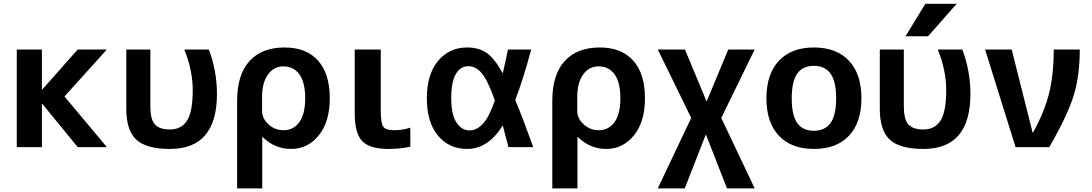

<svg xmlns="http://www.w3.org/2000/svg" viewBox="-20 -783 5811 1022"><path d="M205.1 -230.5H203.1V0H69.3V-519.5H203.1V-306.6H205.1L393.6 -519.5H548.8L323.2 -269.5L548.8 0H393.6Z M1134.8 -283.2Q1134.8 9.8 884.8 9.8Q758.8 9.8 705.6 -39.6Q652.3 -88.9 652.3 -203.1V-519.5H780.3V-216.8Q780.3 -148.4 804.2 -121.1Q828.1 -93.8 884.8 -93.8Q945.3 -93.8 975.6 -141.1Q1005.9 -188.5 1005.9 -302.7Q1005.9 -409.2 960.9 -519.5H1091.8Q1134.8 -404.3 1134.8 -283.2Z M1488.3 -429.7Q1437.5 -429.7 1406.2 -386.2Q1375 -342.8 1375 -266.6V-192.4Q1375 -152.3 1409.2 -121.1Q1443.4 -89.8 1489.3 -89.8Q1542 -89.8 1573.2 -132.8Q1604.5 -175.8 1604.5 -259.8Q1604.5 -344.7 1573.7 -387.2Q1543 -429.7 1488.3 -429.7ZM1735.4 -259.8Q1735.4 -134.8 1676.8 -62.5Q1618.2 9.8 1529.3 9.8Q1442.4 9.8 1377.9 -53.7H1376V219.7H1242.2V-247.1Q1242.2 -385.7 1308.1 -458Q1374 -530.3 1495.1 -530.3Q1610.4 -530.3 1672.9 -460.4Q1735.4 -390.6 1735.4 -259.8Z M2006.8 -519.5V-193.4Q2006.8 -127.9 2020 -108.9Q2033.2 -89.8 2077.1 -89.8Q2124 -89.8 2164.1 -103.5V-2Q2108.4 9.8 2047.9 9.8Q1948.2 9.8 1908.2 -31.7Q1868.2 -73.2 1868.2 -179.7V-519.5Z M2722.7 -251Q2763.7 -152.3 2818.4 0H2686.5Q2663.1 -87.9 2656.2 -115.2Q2578.1 9.8 2466.8 9.8Q2370.1 9.8 2311 -61.5Q2252 -132.8 2252 -259.8Q2252 -386.7 2311.5 -458.5Q2371.1 -530.3 2466.8 -530.3Q2526.4 -530.3 2568.4 -502.9Q2610.4 -475.6 2656.2 -392.6Q2674.8 -473.6 2683.6 -519.5H2807.6Q2764.6 -359.4 2722.7 -251ZM2614.3 -248Q2576.2 -355.5 2544.4 -393.1Q2512.7 -430.7 2472.7 -430.7Q2430.7 -430.7 2406.2 -388.7Q2381.8 -346.7 2381.8 -259.8Q2381.8 -174.8 2409.2 -131.8Q2436.5 -88.9 2479.5 -88.9Q2517.6 -88.9 2550.3 -124Q2583 -159.2 2614.3 -248Z M3166 -429.7Q3115.2 -429.7 3084 -386.2Q3052.7 -342.8 3052.7 -266.6V-192.4Q3052.7 -152.3 3086.9 -121.1Q3121.1 -89.8 3167 -89.8Q3219.7 -89.8 3251 -132.8Q3282.2 -175.8 3282.2 -259.8Q3282.2 -344.7 3251.5 -387.2Q3220.7 -429.7 3166 -429.7ZM3413.1 -259.8Q3413.1 -134.8 3354.5 -62.5Q3295.9 9.8 3207 9.8Q3120.1 9.8 3055.7 -53.7H3053.7V219.7H2919.9V-247.1Q2919.9 -385.7 2985.8 -458Q3051.8 -530.3 3172.9 -530.3Q3288.1 -530.3 3350.6 -460.4Q3413.1 -390.6 3413.1 -259.8Z M3740.2 -245.1H3742.2L3856.4 -519.5H3997.1L3819.3 -155.3L3997.1 219.7H3849.6L3738.3 -65.4H3736.3L3625 219.7H3481.4L3659.2 -155.3L3481.4 -519.5H3626Z M4126 -459.5Q4192.4 -530.3 4312.5 -530.3Q4432.6 -530.3 4499 -459.5Q4565.4 -388.7 4565.4 -259.8Q4565.4 -130.9 4499 -60.5Q4432.6 9.8 4312.5 9.8Q4192.4 9.8 4126 -60.5Q4059.6 -130.9 4059.6 -259.8Q4059.6 -388.7 4126 -459.5ZM4223.6 -128.4Q4252.9 -86.9 4312 -86.9Q4371.1 -86.9 4400.9 -128.4Q4430.7 -169.9 4430.7 -259.8Q4430.7 -349.6 4400.9 -391.1Q4371.1 -432.6 4312 -432.6Q4252.9 -432.6 4223.6 -391.1Q4194.3 -349.6 4194.3 -259.8Q4194.3 -169.9 4223.6 -128.4Z M5145.5 -283.2Q5145.5 9.8 4895.5 9.8Q4769.5 9.8 4716.3 -39.6Q4663.1 -88.9 4663.1 -203.1V-519.5H4791V-216.8Q4791 -148.4 4814.9 -121.1Q4838.9 -93.8 4895.5 -93.8Q4956.1 -93.8 4986.3 -141.1Q5016.6 -188.5 5016.6 -302.7Q5016.6 -409.2 4971.7 -519.5H5102.5Q5145.5 -404.3 5145.5 -283.2ZM5072.3 -762.7 4919.9 -589.8H4799.8L4905.3 -762.7Z M5223.6 -519.5H5365.2L5476.6 -77.1H5478.5Q5539.1 -186.5 5564 -285.6Q5588.9 -384.8 5588.9 -519.5H5727.5Q5727.5 -377.9 5694.3 -272Q5661.1 -166 5565.4 0H5385.7Z"/></svg>

Font: Mgen+ 1c bold
Style: Bold
Weight: 700
Designer: [Source Han Sans]
Ryoko NISHIZUKA  (kana & ideographs); Paul D. Hunt (Latin, Greek & Cyrillic); Wenlong ZHANG  (bopomofo
Version: Version 1.059.20150602